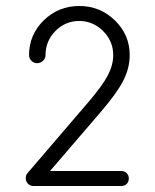

<svg xmlns="http://www.w3.org/2000/svg" viewBox="-20 -621 519 641"><path d="M385 -50Q396 -50 403 -43Q410 -36 410 -25Q410 -14 403 -7Q396 0 385 0H96H94H92Q81 0 73.5 -7.5Q66 -15 66 -26Q66 -36 71 -42L275 -280Q322 -335 340 -369.5Q358 -404 358 -437Q358 -484 324 -517.5Q290 -551 245 -551Q198 -551 165 -517.5Q132 -484 132 -437Q132 -426 123.5 -418Q115 -410 104 -410Q93 -410 85 -418Q77 -426 77 -437Q77 -505 126 -553Q175 -601 245 -601Q314 -601 363.5 -553Q413 -505 413 -437Q413 -394 392 -352.5Q371 -311 317 -248L147 -50Z"/></svg>

Font: RIT Ala
Style: Regular
Weight: 400
Designer: Radhakrishan VN, Aswathy J
Version: 1.0